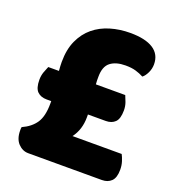

<svg xmlns="http://www.w3.org/2000/svg" viewBox="-117 -718 739 811"><g transform="rotate(20 252.0 -312.5)"><path d="M116 -240H95Q69 -240 53.5 -255Q38 -270 38 -308Q38 -327 44 -343.5Q50 -360 55 -371H103Q102 -382 101.5 -392Q101 -402 101 -411Q101 -467 119.5 -507.5Q138 -548 169.5 -574Q201 -600 243 -612.5Q285 -625 332 -625Q400 -625 435.5 -602Q471 -579 471 -534Q471 -514 462 -495.5Q453 -477 442 -469Q425 -478 406 -483.5Q387 -489 360 -489Q317 -489 292.5 -470Q268 -451 268 -405Q268 -397 268 -388.5Q268 -380 269 -371H401Q406 -360 412 -343.5Q418 -327 418 -308Q418 -270 402.5 -255Q387 -240 361 -240H281V-227Q281 -172 251 -132H472Q478 -121 483.5 -104Q489 -87 489 -67Q489 -31 473 -15.5Q457 0 431 0H100Q74 0 54.5 -20.5Q35 -41 35 -79Q35 -84 35 -86.5Q35 -89 36 -94Q76 -112 96 -142Q116 -172 116 -229Z"/></g></svg>

Font: Baloo 2 ExtraBold
Style: Regular
Weight: 800
Designer: Sarang Kulkarni and Ek Type
Foundry: Ek Type
Version: Version 1.640;hotconv 1.0.111;makeotfexe 2.5.65597; ttfautoh